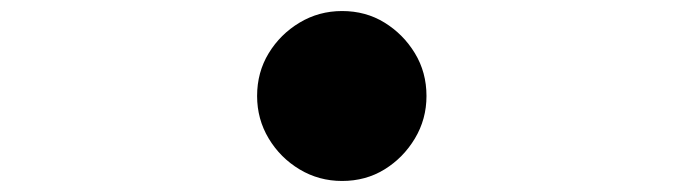

<svg xmlns="http://www.w3.org/2000/svg" viewBox="-20 -554 1239 348"><path d="M600 -534Q643 -534 677 -513Q711 -492 732 -457.5Q753 -423 753 -380Q753 -338 732 -303Q711 -268 677 -247Q643 -226 600 -226Q558 -226 523 -247Q488 -268 467 -303Q446 -338 446 -380Q446 -423 467 -457.5Q488 -492 523 -513Q558 -534 600 -534Z"/></svg>

Font: Farlight84_Sys_V01
Style: Bold
Weight: 700
Designer: Monotype Design Team, Nadine Chahine and Nizar Qandah
Foundry: Monotype Imaging Inc.
Version: Version 2.004;October 31, 2024;FontCreator 14.0.0.2814 64-bi